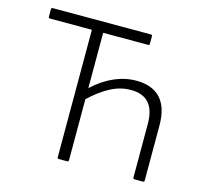

<svg xmlns="http://www.w3.org/2000/svg" viewBox="-97 -764 930 872"><g transform="rotate(15 368.5 -327.5)"><path d="M250 0Q244 0 244 -7V-606H47Q40 -606 40 -613V-648Q40 -655 47 -655H509Q515 -655 515 -648V-613Q515 -606 509 -606H297V-346Q394 -435 500 -435Q575 -435 614 -392.5Q653 -350 653 -265V-7Q653 0 646 0H606Q600 0 600 -7V-259Q600 -388 487 -388Q438 -388 392 -364Q346 -340 297 -294V-7Q297 0 290 0Z"/></g></svg>

Font: Sofia Sans Light
Style: Regular
Weight: 300
Designer: Botio Nikoltchev, Ani Petrova
Foundry: lettersoup
Version: Version 4.100; ttfautohint (v1.8.3)